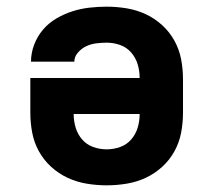

<svg xmlns="http://www.w3.org/2000/svg" viewBox="-20 -548 640 576"><path d="M300 8Q270 8 240 3Q210 -2 183 -14.5Q156 -27 133.5 -47.5Q111 -68 96.5 -94.5Q82 -121 76.5 -150.5Q71 -180 71 -210V-314H399Q399 -335 393 -355Q387 -375 373.5 -390.5Q360 -406 340.5 -413Q321 -420 300 -420Q285 -420 269 -418Q253 -416 239 -409.5Q225 -403 214 -390.5Q203 -378 203 -363H73Q73 -389 82.5 -414Q92 -439 109 -459Q126 -479 149 -492.5Q172 -506 197 -514Q222 -522 248 -525Q274 -528 300 -528Q330 -528 360 -523Q390 -518 417 -505.5Q444 -493 466.5 -472.5Q489 -452 503.5 -425.5Q518 -399 523.5 -369.5Q529 -340 529 -310V-210Q529 -180 523.5 -150.5Q518 -121 503.5 -94.5Q489 -68 466.5 -47.5Q444 -27 417 -14.5Q390 -2 360 3Q330 8 300 8ZM300 -100Q321 -100 340.5 -107Q360 -114 373.5 -129.5Q387 -145 393 -165Q399 -185 399 -206H201Q201 -185 207 -165Q213 -145 226.5 -129.5Q240 -114 259.5 -107Q279 -100 300 -100Z"/></svg>

Font: Iosevka Extrabold Extended
Style: Regular
Weight: 800
Width: 7
Monospace: yes
Designer: Belleve Invis
Foundry: Belleve Invis
Version: Version 32.5.0; ttfautohint (v1.8.4)